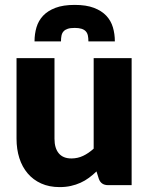

<svg xmlns="http://www.w3.org/2000/svg" viewBox="-20 -756 610 784"><path d="M47.5 0ZM202.5 -518.5V-189.5Q202.5 -151 220 -130Q237.5 -109 271.5 -109Q297 -109 319.2 -119.5Q341.5 -130 362.5 -149V-518.5H517.5V0H421.5Q392.5 0 383.5 -26L374 -56Q359 -41.5 343 -29.8Q327 -18 308.8 -9.8Q290.5 -1.5 269.5 3.2Q248.5 8 223.5 8Q181 8 148.2 -6.8Q115.5 -21.5 93 -48Q70.5 -74.5 59 -110.5Q47.5 -146.5 47.5 -189.5V-518.5ZM285 -736Q332 -736 363.5 -724Q395 -712 414 -691.8Q433 -671.5 441 -644.5Q449 -617.5 449 -587H341Q341 -600.5 338.8 -611Q336.5 -621.5 330.2 -628.2Q324 -635 313 -638.5Q302 -642 285 -642Q267.5 -642 256.8 -638.5Q246 -635 239.8 -628.2Q233.5 -621.5 231.2 -611Q229 -600.5 229 -587H121Q121 -617.5 129 -644.5Q137 -671.5 156 -691.8Q175 -712 206.5 -724Q238 -736 285 -736Z"/></svg>

Font: Lato Black
Style: Regular
Weight: 900
Designer: Lukasz Dziedzic
Foundry: tyPoland Lukasz Dziedzic
Version: Version 2.007; 2014-02-27